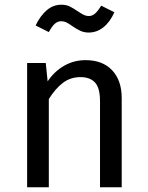

<svg xmlns="http://www.w3.org/2000/svg" viewBox="-20 -794 626 814"><path d="M496 -378V0H404V-365Q404 -421 383 -444Q362 -467 321 -467Q279 -467 247 -443Q215 -419 187 -374V0H95V-527H174L182 -449Q210 -491 251.5 -515Q293 -539 343 -539Q415 -539 455.5 -496Q496 -453 496 -378ZM287 -683Q272 -694 261.5 -699Q251 -704 240 -704Q224 -704 212 -693Q200 -682 187 -658L131 -686Q150 -726 177.5 -750Q205 -774 240 -774Q261 -774 276 -766.5Q291 -759 310 -746Q313 -744 322.5 -738Q332 -732 340 -729Q348 -726 356 -726Q371 -726 383 -736.5Q395 -747 409 -770L465 -742Q446 -700 418 -678Q390 -656 356 -656Q337 -656 321.5 -663Q306 -670 287 -683Z"/></svg>

Font: Wolseley Sans
Style: Regular
Weight: 400
Designer: Carrois Corporate & Edenspiekermann AG
Foundry: Carrois Corporate GbR & Edenspiekermann AG
Version: Version 4.202